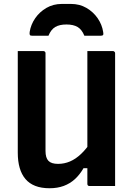

<svg xmlns="http://www.w3.org/2000/svg" viewBox="-20 -965 690 996"><path d="M577.1 0Q554.9 0 533 0Q511.1 0 488.8 0Q466.5 0 444.2 0Q442.2 0 440.2 -0.5Q438.2 -1 437.2 -2Q436.2 -3 435.2 -4.1Q434.2 -5.1 433.7 -7.1Q433.2 -9 433.2 -11Q433.2 -97 433.2 -183Q433.2 -269 433.2 -355.5Q433.2 -442 433.2 -528Q433.2 -614 433.2 -700Q455.5 -700 477.4 -700Q499.3 -700 521.6 -700Q543.9 -700 566.1 -700Q569.1 -700 571.6 -698.5Q574.1 -697 575.6 -694.5Q577.1 -692 577.1 -689Q577.1 -616.9 577.1 -544.1Q577.1 -471.4 577.1 -398.8Q577.1 -326.1 577.1 -253.5Q577.1 -180.8 577.1 -108.5Q577.1 -79.3 577.1 -51.7Q577.1 -24.1 577.1 0ZM237.3 11.5Q194 11.5 163 -0.7Q131.9 -12.8 111.9 -36.5Q91.9 -60.1 82.1 -94.2Q72.2 -128.3 72.2 -173Q72.2 -238.5 72.2 -308.7Q72.2 -378.8 72.2 -452.7Q72.2 -526.6 72.2 -600.1Q72.2 -625.1 72.2 -650.1Q72.2 -675 72.2 -700Q106.1 -700 139.1 -700Q172.1 -700 205.1 -700Q209 -700 211 -698.5Q213.1 -697 214.6 -694.9Q216.1 -692.9 216.1 -689Q216.1 -605.4 216.1 -518.3Q216.1 -431.1 216.1 -345.5Q216.1 -259.8 216.1 -181.8Q216.1 -146.4 231.2 -130.7Q246.3 -114.9 281.1 -114.9Q313.6 -114.9 343.1 -127.5Q372.6 -140 400.5 -166.4Q428.5 -192.7 455 -233.7V-92.5H413.2Q393.8 -58.9 368.5 -35.7Q343.2 -12.6 310.5 -0.5Q277.7 11.5 237.3 11.5ZM231.4 -779.6Q210.6 -779.6 189.5 -779.6Q168.3 -779.6 147.5 -779.6Q137.5 -779.6 135 -783.5Q132.5 -787.4 133.9 -799.2Q139.9 -837.5 162.6 -870.4Q185.2 -903.3 220.8 -924Q256.4 -944.6 300.5 -944.6H348.6Q392.9 -944.6 428.4 -924Q463.9 -903.3 486.6 -870.4Q509.3 -837.5 515.2 -799.2Q517.5 -787.4 514.6 -783.5Q511.6 -779.6 501.6 -779.6Q480.8 -779.6 459.7 -779.6Q438.5 -779.6 417.7 -779.6Q404.5 -812 382.5 -825Q360.5 -838 324.6 -838Q288.7 -838 266.6 -825Q244.6 -812 231.4 -779.6Z"/></svg>

Font: Recursive Sans Linear Light
Style: Regular
Weight: 300
Version: Version 1.085